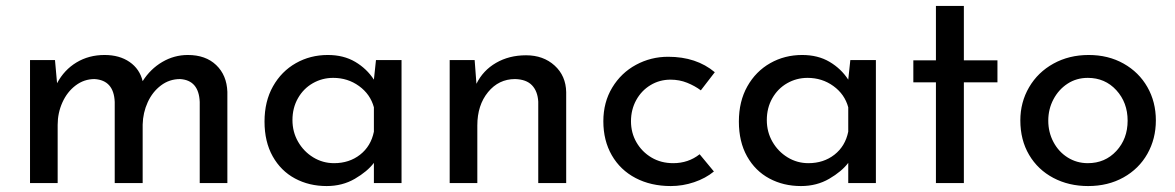

<svg xmlns="http://www.w3.org/2000/svg" viewBox="-20 -616 3953 646"><path d="M745 -307V0H652V-273Q649 -346 586 -350Q550 -350 521.5 -328.5Q493 -307 477 -272Q461 -237 460 -197V0H366V-273Q363 -346 298 -350Q263 -350 234.5 -328.5Q206 -307 190 -271.5Q174 -236 174 -196V0H81V-414H165L172 -336Q196 -381 237.5 -406Q279 -431 332 -431Q382 -431 416 -407.5Q450 -384 460 -343Q486 -384 526 -407.5Q566 -431 612 -431Q672 -431 707.5 -397Q743 -363 745 -307Z M1331 -414V0H1238V-68Q1216 -39 1174 -14.5Q1132 10 1079 10Q1020 10 972.5 -15.5Q925 -41 897.5 -90Q870 -139 870 -207Q870 -275 898.5 -325.5Q927 -376 975.5 -403.5Q1024 -431 1083 -431Q1136 -431 1175 -408Q1214 -385 1238 -348L1245 -414ZM1238 -173V-255Q1226 -299 1188 -326.5Q1150 -354 1101 -354Q1064 -354 1032.5 -336Q1001 -318 982.5 -285.5Q964 -253 964 -212Q964 -172 983 -139Q1002 -106 1034 -86.5Q1066 -67 1104 -67Q1155 -67 1191.5 -95.5Q1228 -124 1238 -173Z M1885 -306V0H1791V-274Q1789 -309 1770 -329Q1751 -349 1713 -350Q1658 -350 1622 -306Q1586 -262 1586 -194V0H1493V-414H1577L1583 -334Q1605 -379 1649 -404.5Q1693 -430 1750 -430Q1808 -430 1846 -395.5Q1884 -361 1885 -306Z M2237 10Q2170 10 2118.5 -17Q2067 -44 2038.5 -93.5Q2010 -143 2010 -208Q2010 -272 2040 -321.5Q2070 -371 2120 -398Q2170 -425 2228 -425Q2323 -425 2385 -373L2338 -312Q2318 -327 2292 -337.5Q2266 -348 2236 -348Q2199 -348 2168.5 -329.5Q2138 -311 2120.5 -279Q2103 -247 2103 -208Q2103 -169 2121.5 -137Q2140 -105 2172 -86Q2204 -67 2245 -67Q2296 -67 2334 -97L2382 -39Q2354 -16 2315.5 -3Q2277 10 2237 10Z M2927 -414V0H2834V-68Q2812 -39 2770 -14.5Q2728 10 2675 10Q2616 10 2568.5 -15.5Q2521 -41 2493.5 -90Q2466 -139 2466 -207Q2466 -275 2494.5 -325.5Q2523 -376 2571.5 -403.5Q2620 -431 2679 -431Q2732 -431 2771 -408Q2810 -385 2834 -348L2841 -414ZM2834 -173V-255Q2822 -299 2784 -326.5Q2746 -354 2697 -354Q2660 -354 2628.5 -336Q2597 -318 2578.5 -285.5Q2560 -253 2560 -212Q2560 -172 2579 -139Q2598 -106 2630 -86.5Q2662 -67 2700 -67Q2751 -67 2787.5 -95.5Q2824 -124 2834 -173Z M3223 -596V-413H3336V-339H3223V0H3129V-339H3053V-413H3129V-596Z M3643 -431Q3709 -431 3760.5 -402Q3812 -373 3840.5 -323Q3869 -273 3869 -211Q3869 -149 3840.5 -98.5Q3812 -48 3760 -19Q3708 10 3641 10Q3576 10 3524 -17.5Q3472 -45 3442.5 -95Q3413 -145 3413 -211Q3413 -272 3442.5 -322.5Q3472 -373 3524.5 -402Q3577 -431 3643 -431ZM3640 -67Q3698 -67 3736 -108Q3774 -149 3774 -210Q3774 -271 3736 -312.5Q3698 -354 3640 -354Q3602 -354 3572 -334.5Q3542 -315 3524.5 -282Q3507 -249 3507 -210Q3507 -171 3524.5 -138Q3542 -105 3572.5 -86Q3603 -67 3640 -67Z"/></svg>

Font: Josefin Sans
Style: Regular
Weight: 400
Designer: Santiago Orozco
Foundry: Typemade
Version: Version 2.000